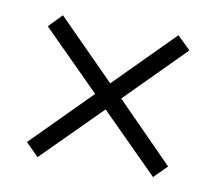

<svg xmlns="http://www.w3.org/2000/svg" viewBox="-50 -583 515 457"><g transform="rotate(10 207.5 -354.0)"><path d="M347 -526 379 -495 239 -354 377 -214 346 -183 207 -322 67 -182 36 -213 176 -354 37 -493 68 -525 207 -385Z"/></g></svg>

Font: Noto Sans Lao Looped UI ExCd Lt
Style: Regular
Weight: 300
Width: 2
Designer: Mark Frömberg, Ben Mitchell
Foundry: The Fontpad Ltd
Version: Version 1.001